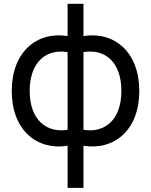

<svg xmlns="http://www.w3.org/2000/svg" viewBox="-20 -734 771 980"><path d="M325 10V225H406V10C564 35 691 -71 691 -269.5C691 -468 564 -575 406 -550V-714.5H325V-550C167 -575 40 -468 40 -269.5C40 -71 167 35 325 10ZM131.5 -269.5C131.5 -418.5 217 -486 325 -468V-71.5C219.5 -54 131.5 -120.5 131.5 -269.5ZM406 -71.5V-468C514 -486 599.5 -420 599.5 -269.5C599.5 -119 511.5 -54 406 -71.5Z"/></svg>

Font: Eudonet Medium
Style: Regular
Weight: 500
Designer: Mikhail Sharanda
Foundry: Mikhail Sharanda
Version: Version 4.503;Glyphs 3.1.2 (3151)